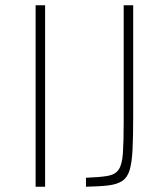

<svg xmlns="http://www.w3.org/2000/svg" viewBox="-20 -708 630 728"><path d="M115 0V-688H151V0ZM306 0V-34Q359 -36 388 -41Q417 -46 430 -65Q443 -84 446 -127Q449 -170 449 -246V-688H485V-264Q485 -189 482.5 -140Q480 -91 471.5 -63Q463 -35 443.5 -22Q424 -9 391 -5Q358 -1 306 0Z"/></svg>

Font: Saira Thin Thin
Style: Regular
Weight: 250
Version: Version 1.101